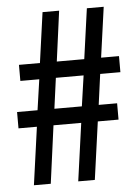

<svg xmlns="http://www.w3.org/2000/svg" viewBox="-50 -699 529 738"><g transform="rotate(-5 215.0 -330.0)"><path d="M51 0 82 -223H11V-286H90L107 -404H34V-466H115L142 -660H206L180 -466H286L313 -660H378L351 -466H420V-404H342L326 -286H397V-223H317L286 0H222L253 -223H146L116 0ZM155 -286H261L278 -404H171Z"/></g></svg>

Font: Bricolage Grotesque 48pt Condensed Light
Style: Regular
Weight: 300
Width: 3
Designer: Mathieu Triay
Foundry: Atelier Triay
Version: Version 1.000; ttfautohint (v1.8.4.7-5d5b);gftools[0.9.32]